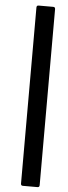

<svg xmlns="http://www.w3.org/2000/svg" viewBox="-65 -861 384 1077"><g transform="rotate(5 126.5 -322.5)"><path d="M107 185Q96 185 96 173V-818Q96 -830 107 -830H190Q201 -830 201 -818V173Q201 185 190 185Z"/></g></svg>

Font: Sofia Sans Semi Condensed
Style: Bold Italic
Weight: 700
Italic angle: -9°
Version: Version 4.100